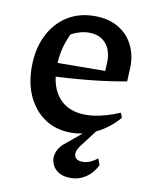

<svg xmlns="http://www.w3.org/2000/svg" viewBox="-80 -558 651 820"><g transform="rotate(10 245.5 -148.5)"><path d="M250 10Q186 10 138.5 -21Q91 -52 64 -107.5Q37 -163 37 -238Q37 -315 65.5 -373.5Q94 -432 145 -465Q196 -498 265 -498Q322 -498 364 -475Q406 -452 429 -410Q452 -368 452 -312L449 -247Q387 -236 332.5 -229.5Q278 -223 223 -219Q168 -215 104 -212L105 -273L349 -275L351 -317Q351 -367 325 -395.5Q299 -424 253 -424Q234 -424 214.5 -418.5Q195 -413 176 -403Q159 -368 150.5 -330.5Q142 -293 142 -256Q142 -169 183 -122.5Q224 -76 299 -76Q363 -76 446 -111L454 -90Q411 -41 359 -15.5Q307 10 250 10ZM282 201Q248 201 227 186.5Q206 172 199 149Q192 126 201.5 101.5Q211 77 238 57L337 -25H364L300 59Q280 86 286 105Q292 124 321 124Q338 124 354 117Q370 110 385 98L395 126Q377 162 347.5 181.5Q318 201 282 201Z"/></g></svg>

Font: Piazzolla 24pt SemiBold
Style: Regular
Weight: 600
Designer: Juan Pablo del Peral
Foundry: Huerta Tipografica
Version: Version 2.005